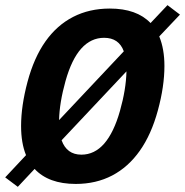

<svg xmlns="http://www.w3.org/2000/svg" viewBox="-46 -702 716 743"><path d="M247.1 9.8Q142.1 9.8 87.9 -48.3L22.9 21L-25.9 -15.6L54.7 -101.6Q35.6 -148.4 35.6 -214.4Q35.6 -292 60.5 -385.3Q85.4 -478.5 129.6 -541.3Q173.8 -604 236.8 -636.5Q299.8 -668.9 378.9 -668.9Q482.9 -668.9 536.6 -612.8L602.1 -682.1L650.4 -645.5L570.3 -561Q590.3 -512.2 590.3 -446.8Q590.3 -367.7 564.9 -274.7Q539.6 -181.6 495.1 -118.7Q450.7 -55.7 388.2 -22.9Q325.7 9.8 247.1 9.8ZM443.4 -425.8 192.4 -159.2Q212.4 -103.5 269 -103.5Q319.8 -103.5 357.2 -146.2Q394.5 -189 418.2 -272.7Q441.9 -356.4 443.4 -425.8ZM182.6 -237.3 433.1 -503.4Q414.1 -555.7 356.9 -555.7Q305.7 -555.7 268.3 -513.9Q231 -472.2 207.5 -388.4Q184.1 -304.7 182.6 -237.3Z"/></svg>

Font: Liberation Mono
Style: Bold Italic
Weight: 700
Italic angle: -12°
Monospace: yes
Designer: Steve Matteson
Foundry: Ascender Corporation
Version: Version 2.1.5